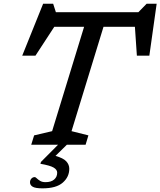

<svg xmlns="http://www.w3.org/2000/svg" viewBox="-20 -772 856 1024"><path d="M207 232.5Q169 232.5 154.5 224Q140 215.5 140 200.5Q140 189 147.2 180.8Q154.5 172.5 165.5 172.5Q169.5 172.5 176.2 179.2Q183 186 194.2 192.8Q205.5 199.5 222.5 199.5Q252.5 199.5 268.8 185.5Q285 171.5 285 149Q285 133 266.2 121.8Q247.5 110.5 195.5 101.5L198.5 91.5L289.5 0H146.5L162 -50L258 -72.5L428.5 -629H269.5L169 -475H98.5L210 -752H263.5L278 -707H718L762 -752H815.5L776.5 -475H710L699.5 -629H532L361.5 -72.5L451.5 -50L436.5 0H336.5L276 59.5Q317.5 71 333.5 88.5Q349.5 106 349.5 128Q349.5 171.5 314.8 202Q280 232.5 207 232.5Z"/></svg>

Font: Newsreader 6pt
Style: Italic
Weight: 400
Italic angle: -17°
Designer: Hugues Gentile
Foundry: Production Type
Version: Version 1.003; ttfautohint (v1.8.3)